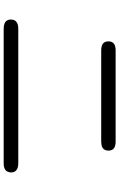

<svg xmlns="http://www.w3.org/2000/svg" viewBox="177 -869 646 1040"><g transform="rotate(90 500.0 -349.0)"><path d="M795.9 -612.3Q795.9 -630.9 786.1 -640.6Q774.4 -652.3 747.1 -652.3H252.9Q225.6 -652.3 213.9 -640.6Q204.1 -630.9 204.1 -613.3Q204.1 -595.7 213.9 -585.9Q225.6 -574.2 252.9 -574.2H747.1Q785.2 -574.2 793 -597.7Q795.9 -603.5 795.9 -612.3ZM914.1 -85Q914.1 -103.5 904.3 -112.3Q892.6 -125 864.3 -125H135.7Q107.4 -125 95.7 -112.3Q85.9 -103.5 85.9 -85Q85.9 -75.2 87.9 -70.3Q89.8 -65.4 90.8 -64.5Q101.6 -45.9 135.7 -45.9H864.3Q906.2 -45.9 912.1 -74.2Q914.1 -79.1 914.1 -85Z"/></g></svg>

Font: FakePearl
Style: Light
Weight: 350
Version: Version 1.2